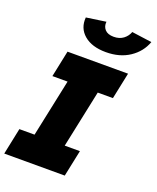

<svg xmlns="http://www.w3.org/2000/svg" viewBox="-190 -1051 940 1150"><g transform="rotate(20 280.0 -475.5)"><path d="M-20 0 15.1 -168.5H111.8L189 -534.7H92.3L127.4 -703.1H513.2L478 -534.7H381.3L304.2 -168.5H400.9L365.7 0ZM343.3 -778.8Q253.9 -778.8 204.1 -821.3Q154.3 -863.8 160.2 -933.1L285.2 -951.2Q281.7 -921.4 299.8 -901.4Q317.9 -881.3 356 -881.3Q392.6 -881.3 417 -899.7Q441.4 -918 451.7 -946.3L579.6 -928.7Q555.2 -861.3 493.4 -820.1Q431.6 -778.8 343.3 -778.8Z"/></g></svg>

Font: Schibsted Grotesk Black
Style: Italic
Weight: 900
Italic angle: -12°
Designer: Bakken & Baeck AS, Henrik Kongsvoll
Foundry: Schibsted ASA
Version: Version 1.100;gftools[0.9.25]